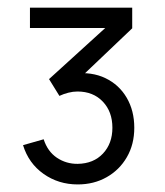

<svg xmlns="http://www.w3.org/2000/svg" viewBox="-20 -740 430 500"><path d="M182.3 -259.7Q132.3 -259.7 93.4 -287.2Q54.5 -314.7 40 -362L93.7 -377.3Q104 -345.5 128.2 -329.2Q152.5 -313 182.3 -313.3Q223.8 -314 248.2 -340.2Q272.7 -366.3 272.7 -407.3Q272.7 -449.2 247.7 -475.4Q222.7 -501.7 181.7 -501.7Q170.2 -501.7 158 -498.6Q145.8 -495.5 134.7 -490.3L107.7 -534L283.7 -694L294 -667H58V-720H324.3V-666.3L173 -522.3L171.3 -548.3Q219 -553.7 254.7 -536.4Q290.3 -519.2 310 -485.4Q329.7 -451.7 329.7 -407.3Q329.7 -364 310.4 -330.8Q291.2 -297.5 257.8 -278.6Q224.5 -259.7 182.3 -259.7Z"/></svg>

Font: Manrope Variable Light
Style: Regular
Weight: 200
Designer: Mikhail Sharanda
Foundry: Mikhail Sharanda
Version: Version 4.505